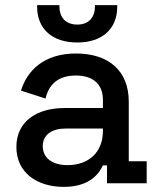

<svg xmlns="http://www.w3.org/2000/svg" viewBox="-20 -716 617 750"><path d="M229 14C331 14 367 -38 382 -70H398V0H553V-86H483V-319C483 -439 405 -507 277 -507C151 -507 86 -440 62 -362L158 -331C170 -384 205 -421 276 -421C348 -421 382 -383 382 -326V-294H232C124 -294 44 -242 44 -142C44 -42 124 14 229 14ZM125 -690C125 -602 185 -550 282 -550C378 -550 438 -602 438 -690V-696H351V-691C351 -651 329 -620 282 -620C234 -620 212 -651 212 -691V-696H125ZM147 -145C147 -190 183 -214 238 -214H382V-204C382 -121 326 -71 244 -71C183 -71 147 -100 147 -145Z"/></svg>

Font: Meta Space Medium
Style: Regular
Weight: 500
Designer: Meta Pool / Florian Karsten
Foundry: Meta Pool / Florian Karsten
Version: Version 2.000;Glyphs 3.1.1 (3137)